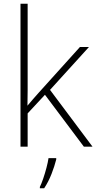

<svg xmlns="http://www.w3.org/2000/svg" viewBox="-20 -873 512 1021"><path d="M127 -474Q127 -432 127 -392.5Q127 -353 126 -311Q141 -329 155 -345Q169 -361 185 -379L405 -623H453L246 -395L472 -93H426L219 -369L127 -270V-93H89V-853H127ZM279 -25Q270 11 254 52Q238 93 215 128H192V121Q200 105 209.5 77.5Q219 50 227 19.5Q235 -11 238 -32H279Z"/></svg>

Font: Noto Sans Kannada UI ExtraLight
Style: Regular
Weight: 200
Designer: Jelle Bosma - Monotype Design Team
Foundry: Monotype Imaging Inc.
Version: Version 2.005; ttfautohint (v1.8.4.7-5d5b)